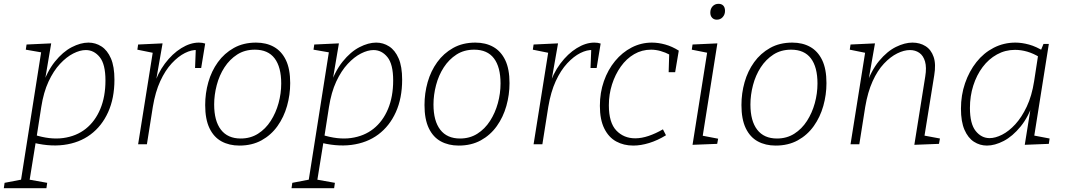

<svg xmlns="http://www.w3.org/2000/svg" viewBox="-67 -755 5581 1005"><path d="M-47 230 -43 202 61 182 40 206 150 -492 160 -479 68 -495 72 -522 201 -528 164 -309 152 -299Q179 -381 220.5 -432.5Q262 -484 308.5 -508Q355 -532 396 -532Q433 -532 464 -512Q495 -492 513.5 -449.5Q532 -407 532 -338Q532 -241 499 -168Q466 -95 407 -51Q348 -7 266.5 3.5Q185 14 88 -13L121 -17L85 206L68 182L180 202L176 230ZM123 -28 111 -50Q195 -23 264 -32.5Q333 -42 382 -81Q431 -120 458 -184.5Q485 -249 485 -334Q485 -419 455 -456Q425 -493 382 -493Q352 -493 316.5 -475Q281 -457 247 -420.5Q213 -384 187 -328Q161 -272 149 -195Z M656 0 736 -502 751 -475 652 -495 656 -522 784 -528 747 -317 735 -298Q757 -370 796 -422Q835 -474 882 -503Q929 -532 974 -532Q993 -532 1007 -527L986 -399H954L958 -502L966 -493Q936 -495 901 -477.5Q866 -460 832 -423.5Q798 -387 772 -330.5Q746 -274 733 -196L702 0Z M1273 -532Q1327 -532 1367 -509.5Q1407 -487 1429.5 -440.5Q1452 -394 1452 -320Q1452 -259 1435.5 -200.5Q1419 -142 1385.5 -95Q1352 -48 1302 -20.5Q1252 7 1186 7Q1133 7 1092.5 -15Q1052 -37 1029.5 -84Q1007 -131 1007 -205Q1007 -267 1023.5 -325Q1040 -383 1073.5 -429.5Q1107 -476 1157 -504Q1207 -532 1273 -532ZM1267 -495Q1214 -495 1174.5 -469.5Q1135 -444 1108 -402.5Q1081 -361 1067.5 -309.5Q1054 -258 1054 -208Q1054 -122 1089.5 -76Q1125 -30 1193 -30Q1244 -30 1283.5 -55Q1323 -80 1350 -122Q1377 -164 1391 -215Q1405 -266 1405 -318Q1405 -404 1370.5 -449.5Q1336 -495 1267 -495Z M1459 230 1463 202 1567 182 1546 206 1656 -492 1666 -479 1574 -495 1578 -522 1707 -528 1670 -309 1658 -299Q1685 -381 1726.5 -432.5Q1768 -484 1814.5 -508Q1861 -532 1902 -532Q1939 -532 1970 -512Q2001 -492 2019.5 -449.5Q2038 -407 2038 -338Q2038 -241 2005 -168Q1972 -95 1913 -51Q1854 -7 1772.5 3.5Q1691 14 1594 -13L1627 -17L1591 206L1574 182L1686 202L1682 230ZM1629 -28 1617 -50Q1701 -23 1770 -32.5Q1839 -42 1888 -81Q1937 -120 1964 -184.5Q1991 -249 1991 -334Q1991 -419 1961 -456Q1931 -493 1888 -493Q1858 -493 1822.5 -475Q1787 -457 1753 -420.5Q1719 -384 1693 -328Q1667 -272 1655 -195Z M2421 -532Q2475 -532 2515 -509.5Q2555 -487 2577.5 -440.5Q2600 -394 2600 -320Q2600 -259 2583.5 -200.5Q2567 -142 2533.5 -95Q2500 -48 2450 -20.5Q2400 7 2334 7Q2281 7 2240.5 -15Q2200 -37 2177.5 -84Q2155 -131 2155 -205Q2155 -267 2171.5 -325Q2188 -383 2221.5 -429.5Q2255 -476 2305 -504Q2355 -532 2421 -532ZM2415 -495Q2362 -495 2322.5 -469.5Q2283 -444 2256 -402.5Q2229 -361 2215.5 -309.5Q2202 -258 2202 -208Q2202 -122 2237.5 -76Q2273 -30 2341 -30Q2392 -30 2431.5 -55Q2471 -80 2498 -122Q2525 -164 2539 -215Q2553 -266 2553 -318Q2553 -404 2518.5 -449.5Q2484 -495 2415 -495Z M2726 0 2806 -502 2821 -475 2722 -495 2726 -522 2854 -528 2817 -317 2805 -298Q2827 -370 2866 -422Q2905 -474 2952 -503Q2999 -532 3044 -532Q3063 -532 3077 -527L3056 -399H3024L3028 -502L3036 -493Q3006 -495 2971 -477.5Q2936 -460 2902 -423.5Q2868 -387 2842 -330.5Q2816 -274 2803 -196L2772 0Z M3248 7Q3198 7 3158.5 -14.5Q3119 -36 3096 -82.5Q3073 -129 3073 -201Q3073 -270 3094 -330Q3115 -390 3152.5 -435.5Q3190 -481 3239.5 -506.5Q3289 -532 3345 -532Q3379 -532 3415 -522Q3451 -512 3486 -490L3467 -377H3433L3436 -478L3442 -467Q3389 -495 3341 -495Q3293 -495 3252.5 -471.5Q3212 -448 3182.5 -406.5Q3153 -365 3136.5 -313Q3120 -261 3120 -204Q3120 -113 3159 -72Q3198 -31 3258 -31Q3291 -31 3328 -43.5Q3365 -56 3403 -78L3419 -47Q3375 -20 3331 -6.5Q3287 7 3248 7Z M3558 3 3638 -502 3655 -475 3554 -495 3558 -522 3688 -528 3608 -23 3593 -48 3692 -29 3687 -2ZM3685 -652Q3670 -652 3660.5 -662Q3651 -672 3651 -689Q3651 -709 3663 -722Q3675 -735 3694 -735Q3710 -735 3719 -725.5Q3728 -716 3728 -698Q3728 -679 3716 -665.5Q3704 -652 3685 -652Z M4080 -532Q4134 -532 4174 -509.5Q4214 -487 4236.5 -440.5Q4259 -394 4259 -320Q4259 -259 4242.5 -200.5Q4226 -142 4192.5 -95Q4159 -48 4109 -20.5Q4059 7 3993 7Q3940 7 3899.5 -15Q3859 -37 3836.5 -84Q3814 -131 3814 -205Q3814 -267 3830.5 -325Q3847 -383 3880.5 -429.5Q3914 -476 3964 -504Q4014 -532 4080 -532ZM4074 -495Q4021 -495 3981.5 -469.5Q3942 -444 3915 -402.5Q3888 -361 3874.5 -309.5Q3861 -258 3861 -208Q3861 -122 3896.5 -76Q3932 -30 4000 -30Q4051 -30 4090.5 -55Q4130 -80 4157 -122Q4184 -164 4198 -215Q4212 -266 4212 -318Q4212 -404 4177.5 -449.5Q4143 -495 4074 -495Z M4719 3 4776 -354Q4784 -402 4775 -433Q4766 -464 4745 -478.5Q4724 -493 4696 -493Q4665 -493 4629.5 -475.5Q4594 -458 4560 -422Q4526 -386 4500.5 -329.5Q4475 -273 4462 -196L4431 0H4385L4465 -502L4480 -475L4381 -495L4385 -522L4513 -528L4476 -317L4463 -299Q4492 -385 4534.5 -436Q4577 -487 4623 -509.5Q4669 -532 4709 -532Q4748 -532 4777.5 -513.5Q4807 -495 4820 -457Q4833 -419 4823 -360L4770 -31L4751 -49L4853 -30L4848 -2Z M5099 7Q5062 7 5031 -13Q5000 -33 4981.5 -75.5Q4963 -118 4963 -186Q4963 -257 4984.5 -319.5Q5006 -382 5044 -430Q5082 -478 5134.5 -505Q5187 -532 5248 -532Q5282 -532 5320 -521.5Q5358 -511 5399 -485L5379 -486L5395 -525H5423L5343 -21L5327 -49L5427 -30L5423 -2L5297 3L5331 -209L5344 -226Q5318 -145 5275.5 -93Q5233 -41 5186.5 -17Q5140 7 5099 7ZM5113 -32Q5143 -32 5178.5 -50Q5214 -68 5247.5 -104.5Q5281 -141 5307.5 -197Q5334 -253 5346 -330L5368 -473L5377 -454Q5343 -475 5310.5 -484.5Q5278 -494 5246 -494Q5195 -494 5151.5 -470Q5108 -446 5076.5 -404Q5045 -362 5027.5 -307Q5010 -252 5010 -190Q5010 -107 5040 -69.5Q5070 -32 5113 -32Z"/></svg>

Font: Bitter Thin Light
Style: Italic
Weight: 300
Italic angle: -9°
Version: Version 2.002